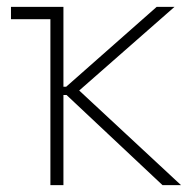

<svg xmlns="http://www.w3.org/2000/svg" viewBox="-20 -540 567 560"><path d="M127 0H165V-263H174L454 0H508L211 -276L489 -520H437L173 -287H165V-520H12V-484H127Z"/></svg>

Font: Fixel Text ExtraLight
Style: Regular
Weight: 200
Width: 4
Designer: AlfaBravo + MacPaw
Foundry: Kyrylo Tkachov, Marchela Mozhyna, Serhii Makarenko, Maria Weinstein, Zakhar Kryvoshyya
Version: Version 1.211